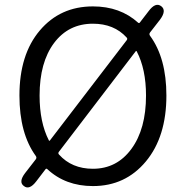

<svg xmlns="http://www.w3.org/2000/svg" viewBox="-20 -772 777 810"><path d="M133 -7Q104 31 81 13Q57 -4 86 -42L131 -100Q136 -107 131 -114Q62 -209 62 -369Q62 -542 148 -643.5Q234 -745 372 -745Q487 -745 563 -676Q567 -673 570 -677L607 -725Q636 -764 660 -746Q684 -728 655 -689L613 -635Q608 -628 613 -621Q682 -527 682 -369Q682 -195 595.5 -91Q509 13 372 13Q256 13 179 -59Q175 -62 172 -58ZM372 -60Q473 -60 534.5 -144Q596 -228 596 -369Q596 -480 557 -555Q555 -559 552 -555L228 -131Q224 -125 229 -120Q283 -60 372 -60ZM186 -180Q188 -176 191 -180L515 -603Q519 -609 514 -614Q461 -672 372 -672Q269 -672 208 -590.5Q147 -509 147 -369Q147 -256 186 -180Z"/></svg>

Font: Resource Han Rounded JP Normal
Style: Regular
Weight: 350
Designer: Cyano Hao (round all glyphs); Ryoko NISHIZUKA 西塚涼子 (kana, bopomofo & ideographs); Paul D. Hunt (Latin, Greek & Cyrillic)
Foundry: Cyano Hao
Version: 0.990